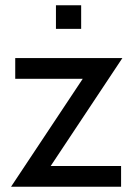

<svg xmlns="http://www.w3.org/2000/svg" viewBox="-20 -711 511 731"><path d="M173 -79H441V0H22L295 -411H38V-490H446ZM193 -691H289V-601H193Z"/></svg>

Font: Cabin
Style: Regular
Weight: 400
Designer: Pablo Impallari
Foundry: Pablo Impallari. http://www.impallari.com Igino Marini. http://www.ikern.com
Version: Version 2.001